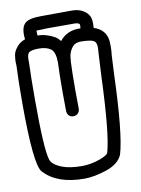

<svg xmlns="http://www.w3.org/2000/svg" viewBox="-97 -965 754 1030"><g transform="rotate(-10 280.0 -450.0)"><path d="M278 -69Q326 -69 376 -87Q418 -103 422 -115Q451 -212 463 -532L469 -644Q471 -667 471 -685Q470 -703 463 -712Q450 -728 384 -728Q355 -727 341 -710Q316 -681 316 -635L315 -634Q312 -576 312 -470Q312 -420 313 -375Q313 -361 303.5 -350.5Q294 -340 277 -340Q264 -340 254.5 -349Q245 -358 244 -373Q243 -420 243 -470Q243 -575 246 -638Q246 -695 223 -712.5Q200 -730 157 -730Q116 -730 102 -718Q93 -706 93 -683V-658Q90 -590 90 -462Q90 -194 109 -134Q118 -105 170 -85Q211 -69 278 -69ZM467 -788Q533 -767 539 -702L540 -675Q540 -648 537 -628L532 -529Q521 -201 488 -93Q467 -45 399.5 -22.5Q332 0 278 0Q130 0 59 -78Q20 -117 20 -458Q20 -582 24 -660L23 -682Q23 -696 26.5 -718.5Q30 -741 53 -766Q69 -783 94 -792Q92 -804 92 -818Q92 -867 119 -884Q142 -899 197 -899L368 -900Q402 -900 427 -886Q452 -872 462 -849L463 -848Q468 -833 468 -812Q468 -799 467 -788ZM397 -798Q398 -804 398 -814Q398 -818 397 -821Q389 -829 370 -829H212L197 -828Q172 -828 162 -827Q162 -809 163 -800Q210 -800 258 -773Q272 -763 283 -749Q322 -798 388 -798Z"/></g></svg>

Font: Bubblez Graffiti
Style: Regular
Weight: 400
Designer: GGBotNet
Foundry: GGBotNet
Version: 1.00